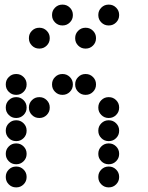

<svg xmlns="http://www.w3.org/2000/svg" viewBox="-20 -815 640 830"><path d="M249 -795Q231 -795 218 -782Q205 -769 205 -751V-749Q205 -731 218 -718Q231 -705 249 -705H251Q269 -705 282 -718Q295 -731 295 -749V-751Q295 -769 282 -782Q269 -795 251 -795ZM449 -795Q431 -795 418 -782Q405 -769 405 -751V-749Q405 -731 418 -718Q431 -705 449 -705H451Q469 -705 482 -718Q495 -731 495 -749V-751Q495 -769 482 -782Q469 -795 451 -795ZM149 -695Q131 -695 118 -682Q105 -669 105 -651V-649Q105 -631 118 -618Q131 -605 149 -605H151Q169 -605 182 -618Q195 -631 195 -649V-651Q195 -669 182 -682Q169 -695 151 -695ZM349 -695Q331 -695 318 -682Q305 -669 305 -651V-649Q305 -631 318 -618Q331 -605 349 -605H351Q369 -605 382 -618Q395 -631 395 -649V-651Q395 -669 382 -682Q369 -695 351 -695ZM49 -495Q31 -495 18 -482Q5 -469 5 -451V-449Q5 -431 18 -418Q31 -405 49 -405H51Q69 -405 82 -418Q95 -431 95 -449V-451Q95 -469 82 -482Q69 -495 51 -495ZM249 -495Q231 -495 218 -482Q205 -469 205 -451V-449Q205 -431 218 -418Q231 -405 249 -405H251Q269 -405 282 -418Q295 -431 295 -449V-451Q295 -469 282 -482Q269 -495 251 -495ZM349 -495Q331 -495 318 -482Q305 -469 305 -451V-449Q305 -431 318 -418Q331 -405 349 -405H351Q369 -405 382 -418Q395 -431 395 -449V-451Q395 -469 382 -482Q369 -495 351 -495ZM49 -395Q31 -395 18 -382Q5 -369 5 -351V-349Q5 -331 18 -318Q31 -305 49 -305H51Q69 -305 82 -318Q95 -331 95 -349V-351Q95 -369 82 -382Q69 -395 51 -395ZM149 -395Q131 -395 118 -382Q105 -369 105 -351V-349Q105 -331 118 -318Q131 -305 149 -305H151Q169 -305 182 -318Q195 -331 195 -349V-351Q195 -369 182 -382Q169 -395 151 -395ZM449 -395Q431 -395 418 -382Q405 -369 405 -351V-349Q405 -331 418 -318Q431 -305 449 -305H451Q469 -305 482 -318Q495 -331 495 -349V-351Q495 -369 482 -382Q469 -395 451 -395ZM49 -295Q31 -295 18 -282Q5 -269 5 -251V-249Q5 -231 18 -218Q31 -205 49 -205H51Q69 -205 82 -218Q95 -231 95 -249V-251Q95 -269 82 -282Q69 -295 51 -295ZM449 -295Q431 -295 418 -282Q405 -269 405 -251V-249Q405 -231 418 -218Q431 -205 449 -205H451Q469 -205 482 -218Q495 -231 495 -249V-251Q495 -269 482 -282Q469 -295 451 -295ZM49 -195Q31 -195 18 -182Q5 -169 5 -151V-149Q5 -131 18 -118Q31 -105 49 -105H51Q69 -105 82 -118Q95 -131 95 -149V-151Q95 -169 82 -182Q69 -195 51 -195ZM449 -195Q431 -195 418 -182Q405 -169 405 -151V-149Q405 -131 418 -118Q431 -105 449 -105H451Q469 -105 482 -118Q495 -131 495 -149V-151Q495 -169 482 -182Q469 -195 451 -195ZM49 -95Q31 -95 18 -82Q5 -69 5 -51V-49Q5 -31 18 -18Q31 -5 49 -5H51Q69 -5 82 -18Q95 -31 95 -49V-51Q95 -69 82 -82Q69 -95 51 -95ZM449 -95Q431 -95 418 -82Q405 -69 405 -51V-49Q405 -31 418 -18Q431 -5 449 -5H451Q469 -5 482 -18Q495 -31 495 -49V-51Q495 -69 482 -82Q469 -95 451 -95Z"/></svg>

Font: Doto Rounded Black
Style: Regular
Weight: 900
Monospace: yes
Version: Version 1.000